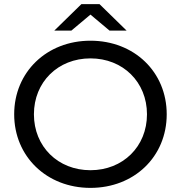

<svg xmlns="http://www.w3.org/2000/svg" viewBox="-20 -906 880 934"><path d="M420 -78C262 -78 145 -193 145 -350C145 -507 262 -622 420 -622C578 -622 695 -507 695 -350C695 -193 578 -78 420 -78ZM420 8C633 8 791 -144 791 -350C791 -556 633 -708 420 -708C207 -708 49 -555 49 -350C49 -145 207 8 420 8ZM420 -835 513 -757H596L464 -886H376L244 -757H327Z"/></svg>

Font: Montserrat-Alt1 Med
Style: Regular
Weight: 500
Designer: Differentunic
Foundry: Differentunic
Version: Version 7.222